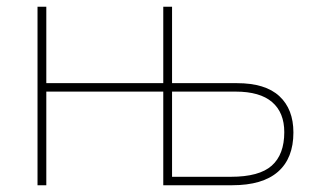

<svg xmlns="http://www.w3.org/2000/svg" viewBox="-20 -548 951 568"><path d="M489 -302H681Q765 -302 806.5 -263.5Q848 -225 848 -156Q848 -80 802.5 -40Q757 0 667 0H463V-277H117V0H91V-528H117V-302H463V-528H489ZM489 -277V-25H663Q747 -25 784 -58Q821 -91 821 -157Q821 -215 785 -246Q749 -277 677 -277Z"/></svg>

Font: Noto Sans UI Thin
Style: Regular
Weight: 250
Designer: Monotype Design Team
Foundry: Monotype Imaging Inc.
Version: Version 1.001